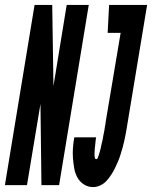

<svg xmlns="http://www.w3.org/2000/svg" viewBox="-67 -755 620 783"><path d="M-47 0 74 -735H146L151 -404L205 -735H295L174 0H102L98 -331L43 0ZM313 8Q292 8 275 -3Q258 -14 248.5 -31.5Q239 -49 235.5 -69.5Q232 -90 230.5 -110.5Q229 -131 230.5 -152Q232 -173 236 -195H325Q324 -190 323.5 -185.5Q323 -181 322.5 -176.5Q322 -172 321.5 -167Q321 -162 320.5 -157.5Q320 -153 319.5 -148.5Q319 -144 319 -139Q319 -134 318.5 -129.5Q318 -125 318.5 -120.5Q319 -116 320 -111Q321 -106 326 -106Q330 -106 332 -112Q334 -118 336 -123Q338 -128 339 -132.5Q340 -137 341.5 -142Q343 -147 344 -152Q345 -157 346 -161.5Q347 -166 348 -171Q349 -176 350.5 -181Q352 -186 352.5 -190.5Q353 -195 354 -200Q355 -205 356 -210Q357 -215 358 -219.5Q359 -224 359.5 -229Q360 -234 361 -239Q362 -244 363 -248.5Q364 -253 364 -258L425 -621H372L378 -735H533L451 -240Q449 -225 446 -210.5Q443 -196 440 -181.5Q437 -167 433 -153Q429 -139 424.5 -124.5Q420 -110 414 -96Q408 -82 401.5 -68.5Q395 -55 386 -41.5Q377 -28 367 -17Q357 -6 342 1Q327 8 313 8Z"/></svg>

Font: Iosevka Heavy Oblique
Style: Regular
Weight: 900
Italic angle: -9°
Monospace: yes
Designer: Belleve Invis
Foundry: Belleve Invis
Version: Version 32.5.0; ttfautohint (v1.8.4)